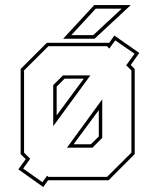

<svg xmlns="http://www.w3.org/2000/svg" viewBox="-20 -708 619 754"><path d="M150 26.5 52 -43 81 -83 61 -103V-437L164 -540H406.5H409L429 -568.5L527 -500L493.5 -453L509 -437V-103L406.5 0H169L167 2.5ZM269 -141.5H337L368 -172V-275.5ZM146.5 7.5 165 -18 170 -13.5H400.5L496 -108.5V-431.5L475.5 -451.5L508.5 -497L432.5 -549.5L409 -517L400.5 -526.5H170L74.5 -431.5V-108.5L98.5 -84.5L71 -46ZM263.5 -128H243L381.5 -318V-286.5V-166.5L343 -128ZM189 -212.5V-247V-374L227.5 -412H311.5H335ZM202.5 -255 309 -399H233.5L202.5 -368ZM228 -556 350 -688H493.5L351.5 -556ZM260 -570H346L458 -674H356Z"/></svg>

Font: Tourney Thin
Style: Regular
Weight: 100
Designer: Tyler Finck
Foundry: Etcetera Type Co
Version: Version 1.015